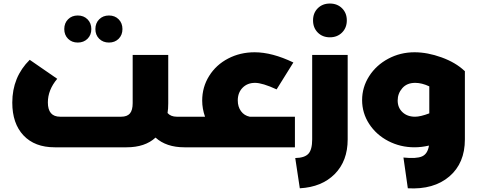

<svg xmlns="http://www.w3.org/2000/svg" viewBox="-20 -837 2714 1091"><path d="M477.3 -616.7Q455.6 -595.2 421.9 -595.2Q388.2 -595.2 366.7 -616.7Q345.2 -638.2 345.2 -671.9Q345.2 -705.6 366.7 -727.3Q388.2 -749 421.9 -749Q455.6 -749 477.3 -727.3Q499 -705.6 499 -671.9Q499 -638.2 477.3 -616.7ZM654.3 -616.7Q632.8 -595.2 599.1 -595.2Q565.4 -595.2 543.7 -616.7Q522 -638.2 522 -671.9Q522 -705.6 543.7 -727.3Q565.4 -749 599.1 -749Q632.8 -749 654.3 -727.3Q675.8 -705.6 675.8 -671.9Q675.8 -638.2 654.3 -616.7ZM1063 -173.8Q1072.3 -173.8 1077.6 -150.4Q1083 -127 1083 -87.9Q1083 -47.4 1077.6 -23.7Q1072.3 0 1063 0H1027.8Q924.8 0 863.8 -55.2Q804.2 0 699.2 0H291Q177.2 0 113.5 -67.6Q49.8 -135.3 49.8 -253.9Q49.8 -399.4 148.9 -497.1L305.2 -389.2Q252 -326.2 252 -254.9Q252 -173.8 321.8 -173.8H668Q702.6 -173.8 718.3 -192.4Q733.9 -210.9 733.9 -251V-524.9H936V-250Q936 -217.8 932.1 -194.8Q950.2 -173.8 984.9 -173.8Z M1398.9 -173.8H1655.8V0H1063Q1053.7 0 1048.3 -23.7Q1043 -47.4 1043 -87.9Q1043 -127 1048.3 -150.4Q1053.7 -173.8 1063 -173.8H1145Q1128.9 -219.7 1128.9 -265.1Q1128.9 -342.3 1168.5 -405.5Q1208 -468.8 1276.4 -504.4Q1344.7 -540 1426.8 -540Q1526.4 -540 1647 -481.9L1551.8 -329.1Q1471.2 -366.2 1429.2 -366.2Q1385.7 -366.2 1358.4 -338.4Q1331.1 -310.5 1331.1 -266.1Q1331.1 -230.5 1349.4 -205.3Q1367.7 -180.2 1398.9 -173.8Z M1923.6 -652.1Q1896.5 -625 1854.5 -625Q1812.5 -625 1785.6 -652.1Q1758.8 -679.2 1758.8 -721.2Q1758.8 -763.2 1785.6 -790Q1812.5 -816.9 1854.5 -816.9Q1896.5 -816.9 1923.6 -790Q1950.7 -763.2 1950.7 -721.2Q1950.7 -679.2 1923.6 -652.1ZM1683.6 232.9 1657.7 61Q1710.4 60.1 1732.2 36.9Q1753.9 13.7 1753.9 -44.9V-524.9H1955.6V-44.9Q1955.6 77.6 1882.1 151.9Q1808.6 226.1 1683.6 232.9Z M2619.6 -434.1 2621.6 -433.1V-44.9Q2621.6 90.3 2533.2 165.8Q2444.8 241.2 2297.4 232.9L2272.5 58.1Q2345.7 65.9 2377.9 51.8Q2410.2 37.6 2417.5 -9.8Q2375 0 2335.4 0Q2254.9 0 2186.3 -35.6Q2117.7 -71.3 2077.6 -133.1Q2037.6 -194.8 2037.6 -268.1Q2037.6 -341.3 2077.6 -404.1Q2117.7 -466.8 2186.3 -503.4Q2254.9 -540 2335.4 -540Q2408.7 -540 2489 -511Q2569.3 -481.9 2619.6 -434.1ZM2239.7 -266.1Q2239.7 -225.1 2267.1 -199.5Q2294.4 -173.8 2338.4 -173.8Q2369.1 -173.8 2419.4 -192.9V-346.2Q2377 -366.2 2339.4 -366.2Q2292 -366.2 2265.9 -335.9Q2239.7 -305.7 2239.7 -266.1Z"/></svg>

Font: Montserrat-Arabic ExtraBold
Style: Regular
Weight: 800
Designer: Mohamed Gaber
Foundry: Kief Type Foundry
Version: Version 5.008;PS 005.008;hotconv 1.0.88;makeotf.lib2.5.64775